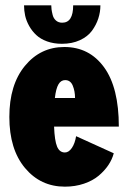

<svg xmlns="http://www.w3.org/2000/svg" viewBox="-20 -688 490 719"><path d="M356 -668Q356 -643 348.2 -619Q340.5 -595 324.5 -573Q308.5 -551 279.2 -537.5Q250 -524 212 -524Q181 -524 156.2 -533Q131.5 -542 115.8 -556.8Q100 -571.5 89.2 -590.8Q78.5 -610 74.2 -629.2Q70 -648.5 70 -668H172Q172 -660.5 173 -652.8Q174 -645 177.2 -632Q180.5 -619 189.8 -611Q199 -603 213 -603Q254 -603 254 -668ZM406 -114Q400 -91 385.8 -69.8Q371.5 -48.5 349.5 -30Q327.5 -11.5 294.5 -0.2Q261.5 11 223 11Q132 11 73.5 -59Q15 -129 15 -250Q15 -370.5 73.2 -441.2Q131.5 -512 221 -512Q314.5 -512 369.8 -436Q425 -360 425 -214H182.5Q184.5 -161 193.8 -139Q203 -117 223 -117Q237.5 -117 249 -133.8Q260.5 -150.5 265 -178ZM224 -388Q208 -388 198.8 -372Q189.5 -356 185.5 -321H261Q261 -346.5 252.5 -367.2Q244 -388 224 -388Z"/></svg>

Font: League Mono Condensed ExtraBold
Style: Regular
Weight: 800
Width: 1
Designer: Tyler Finck
Foundry: The League of Moveable Type / Tyler Finck
Version: Version 2.210